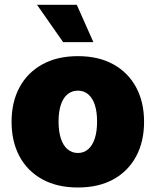

<svg xmlns="http://www.w3.org/2000/svg" viewBox="-20 -789 663 818"><path d="M312 9.8Q223.6 9.8 160.2 -25.1Q96.7 -60.1 63 -123Q29.3 -186 29.3 -270Q29.3 -354 63 -416.7Q96.7 -479.5 160.2 -514.6Q223.6 -549.8 312 -549.8Q400.4 -549.8 463.4 -514.6Q526.4 -479.5 560.1 -416.7Q593.8 -354 593.8 -270Q593.8 -186 560.1 -123Q526.4 -60.1 463.4 -25.1Q400.4 9.8 312 9.8ZM312 -137.2Q336.9 -137.2 355.5 -153.1Q374 -168.9 383.8 -199Q393.6 -229 393.6 -271Q393.6 -313.5 383.8 -342.8Q374 -372.1 355.5 -387.5Q336.9 -402.8 312 -402.8Q286.6 -402.8 267.8 -387.5Q249 -372.1 239.3 -342.8Q229.5 -313.5 229.5 -271Q229.5 -229 239.3 -199Q249 -168.9 267.8 -153.1Q286.6 -137.2 312 -137.2ZM249 -609.4 137.7 -768.6H307.1L377.9 -609.4Z"/></svg>

Font: Inter 16pt Black
Style: Regular
Weight: 900
Version: Version 4.001;git-66647c0bb